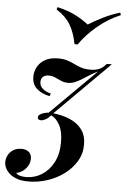

<svg xmlns="http://www.w3.org/2000/svg" viewBox="-107 -859 713 1095"><g transform="rotate(5 249.0 -311.5)"><path d="M99 191Q60 191 36 183Q12 175 -4 163Q-22 149 -32.5 130.5Q-43 112 -43 92Q-43 72 -33 52.5Q-23 33 -3.5 21Q16 9 43 9Q69 9 85 22Q101 35 101 61Q101 91 80 116Q59 141 25 149Q30 157 45 162Q60 167 82 167Q131 167 172 141.5Q213 116 238.5 68Q264 20 264 -48Q264 -109 244 -146Q224 -183 195 -196Q180 -179 165.5 -171Q151 -163 139 -163Q131 -163 125.5 -166.5Q120 -170 120 -178Q120 -188 130 -195Q140 -202 155 -206Q170 -210 183 -210L173 -204L440 -469Q415 -457 393 -443Q371 -429 351 -416.5Q331 -404 312.5 -396.5Q294 -389 275 -389Q252 -389 234 -397Q216 -405 199 -413Q182 -421 161 -421Q141 -421 129 -410.5Q117 -400 117 -381Q117 -357 135 -342Q153 -327 182 -319L176 -304Q126 -315 100 -340.5Q74 -366 74 -406Q74 -435 88 -462Q102 -489 131.5 -506Q161 -523 206 -523Q237 -523 259 -516Q281 -509 301 -499Q321 -489 342.5 -482Q364 -475 395 -475Q423 -475 444 -483.5Q465 -492 485 -516H514L201 -204L202 -209Q256 -204 300 -185.5Q344 -167 370 -133Q396 -99 396 -46Q396 7 370 50Q344 93 301 125Q258 157 205 174Q152 191 99 191ZM357 -730Q393 -753 439.5 -776Q486 -799 536 -814L541 -800Q469 -770 408 -718.5Q347 -667 310 -612H292Q279 -679 252.5 -723Q226 -767 173 -800L177 -814Q241 -799 281.5 -778Q322 -757 357 -730Z"/></g></svg>

Font: Playfair Display SemiBold
Style: Italic
Weight: 600
Italic angle: -14°
Designer: Claus Eggers Sørensen
Foundry: Claus Eggers Sørensen
Version: Version 1.203